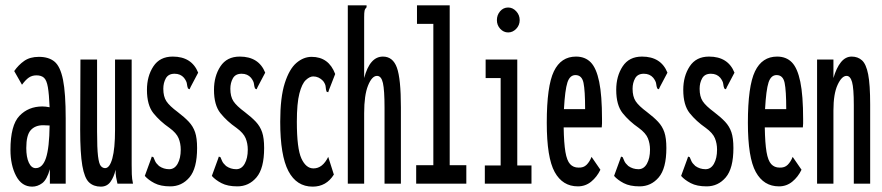

<svg xmlns="http://www.w3.org/2000/svg" viewBox="-20 -685 3290 716"><path d="M100 11Q61 11 40 -29Q19 -69 19 -126Q19 -218 52.5 -253Q86 -288 138 -288Q150 -288 165 -285Q163 -334 158.5 -360Q154 -386 144 -395Q134 -404 116 -404Q100 -404 88 -396Q76 -388 62 -369L33 -420Q49 -443 70.5 -458Q92 -473 125 -473Q162 -473 183.5 -455Q205 -437 215 -387.5Q225 -338 225 -243V0H166V-54Q155 -15 137.5 -2Q120 11 100 11ZM78 -133Q78 -99 87.5 -78.5Q97 -58 113 -58Q139 -58 151.5 -96Q164 -134 165 -217Q153 -218 141 -218Q111 -218 94.5 -199.5Q78 -181 78 -133Z M356 11Q329 11 312 -5Q295 -21 287 -67Q279 -113 279 -202L280 -463H342V-194Q342 -132 345.5 -103Q349 -74 356 -66Q363 -58 372 -58Q389 -58 399 -94.5Q409 -131 409 -201V-463H471V-71Q471 -53 471.5 -35.5Q472 -18 476 0H418Q415 -13 413 -24Q411 -35 411 -52Q405 -25 392 -7Q379 11 356 11Z M615 10Q579 10 556 -2Q533 -14 520 -29L543 -92L546 -101L552 -99Q555 -92 558.5 -84Q562 -76 573 -66Q590 -54 611 -54Q631 -54 642.5 -74.5Q654 -95 654 -127Q654 -150 646 -169.5Q638 -189 612 -208Q576 -233 552 -263Q528 -293 528 -350Q528 -401 552 -437.5Q576 -474 624 -474Q695 -474 719 -414L691 -361L687 -352L681 -355Q678 -363 677 -372.5Q676 -382 666 -395Q653 -410 631 -410Q608 -410 598.5 -393Q589 -376 589 -354Q589 -325 600.5 -307.5Q612 -290 643 -267Q668 -248 684 -231Q700 -214 707.5 -192Q715 -170 715 -133Q715 -57 686.5 -23.5Q658 10 615 10Z M865 10Q829 10 806 -2Q783 -14 770 -29L793 -92L796 -101L802 -99Q805 -92 808.5 -84Q812 -76 823 -66Q840 -54 861 -54Q881 -54 892.5 -74.5Q904 -95 904 -127Q904 -150 896 -169.5Q888 -189 862 -208Q826 -233 802 -263Q778 -293 778 -350Q778 -401 802 -437.5Q826 -474 874 -474Q945 -474 969 -414L941 -361L937 -352L931 -355Q928 -363 927 -372.5Q926 -382 916 -395Q903 -410 881 -410Q858 -410 848.5 -393Q839 -376 839 -354Q839 -325 850.5 -307.5Q862 -290 893 -267Q918 -248 934 -231Q950 -214 957.5 -192Q965 -170 965 -133Q965 -57 936.5 -23.5Q908 10 865 10Z M1146 11Q1086 11 1055.5 -47Q1025 -105 1025 -231Q1025 -322 1042 -375Q1059 -428 1085.5 -450.5Q1112 -473 1142 -473Q1206 -473 1230 -409L1207 -350L1204 -341L1198 -343Q1195 -351 1194.5 -361Q1194 -371 1185 -383Q1169 -400 1148 -400Q1135 -400 1120.5 -386.5Q1106 -373 1096.5 -336.5Q1087 -300 1087 -231Q1087 -131 1104 -94Q1121 -57 1149 -57Q1183 -57 1204 -100L1225 -34Q1197 11 1146 11Z M1277 -665H1347V-658Q1341 -652 1339.5 -645Q1338 -638 1338 -621V-394Q1359 -474 1408 -474Q1445 -474 1460 -433Q1475 -392 1475 -285V0H1414V-283Q1414 -349 1408 -375.5Q1402 -402 1386 -402Q1367 -402 1352.5 -366Q1338 -330 1338 -263V0H1277Z M1532 0V-69H1596V-596H1535V-665H1657V-69H1719V0Z M1788 0V-68H1847V-394H1791V-463H1909V-68H1962V0ZM1875 -564Q1858 -564 1845.5 -577.5Q1833 -591 1833 -610Q1833 -629 1845 -643Q1857 -657 1875 -657Q1892 -657 1905 -643Q1918 -629 1918 -610Q1918 -591 1905 -577.5Q1892 -564 1875 -564Z M2135 10Q2078 10 2048.5 -43.5Q2019 -97 2019 -227Q2019 -364 2045.5 -419Q2072 -474 2128 -474Q2162 -474 2183 -452.5Q2204 -431 2214.5 -380Q2225 -329 2225 -241Q2225 -231 2225 -224.5Q2225 -218 2224 -210H2082Q2083 -151 2088.5 -118.5Q2094 -86 2106 -73Q2118 -60 2137 -60Q2156 -59 2167.5 -70.5Q2179 -82 2186 -100L2219 -52Q2206 -25 2184.5 -7.5Q2163 10 2135 10ZM2083 -278H2162Q2162 -347 2156 -376Q2150 -405 2126 -405Q2105 -405 2096 -377.5Q2087 -350 2083 -278Z M2365 10Q2329 10 2306 -2Q2283 -14 2270 -29L2293 -92L2296 -101L2302 -99Q2305 -92 2308.5 -84Q2312 -76 2323 -66Q2340 -54 2361 -54Q2381 -54 2392.5 -74.5Q2404 -95 2404 -127Q2404 -150 2396 -169.5Q2388 -189 2362 -208Q2326 -233 2302 -263Q2278 -293 2278 -350Q2278 -401 2302 -437.5Q2326 -474 2374 -474Q2445 -474 2469 -414L2441 -361L2437 -352L2431 -355Q2428 -363 2427 -372.5Q2426 -382 2416 -395Q2403 -410 2381 -410Q2358 -410 2348.5 -393Q2339 -376 2339 -354Q2339 -325 2350.5 -307.5Q2362 -290 2393 -267Q2418 -248 2434 -231Q2450 -214 2457.5 -192Q2465 -170 2465 -133Q2465 -57 2436.5 -23.5Q2408 10 2365 10Z M2615 10Q2579 10 2556 -2Q2533 -14 2520 -29L2543 -92L2546 -101L2552 -99Q2555 -92 2558.5 -84Q2562 -76 2573 -66Q2590 -54 2611 -54Q2631 -54 2642.5 -74.5Q2654 -95 2654 -127Q2654 -150 2646 -169.5Q2638 -189 2612 -208Q2576 -233 2552 -263Q2528 -293 2528 -350Q2528 -401 2552 -437.5Q2576 -474 2624 -474Q2695 -474 2719 -414L2691 -361L2687 -352L2681 -355Q2678 -363 2677 -372.5Q2676 -382 2666 -395Q2653 -410 2631 -410Q2608 -410 2598.5 -393Q2589 -376 2589 -354Q2589 -325 2600.5 -307.5Q2612 -290 2643 -267Q2668 -248 2684 -231Q2700 -214 2707.5 -192Q2715 -170 2715 -133Q2715 -57 2686.5 -23.5Q2658 10 2615 10Z M2885 10Q2828 10 2798.5 -43.5Q2769 -97 2769 -227Q2769 -364 2795.5 -419Q2822 -474 2878 -474Q2912 -474 2933 -452.5Q2954 -431 2964.5 -380Q2975 -329 2975 -241Q2975 -231 2975 -224.5Q2975 -218 2974 -210H2832Q2833 -151 2838.5 -118.5Q2844 -86 2856 -73Q2868 -60 2887 -60Q2906 -59 2917.5 -70.5Q2929 -82 2936 -100L2969 -52Q2956 -25 2934.5 -7.5Q2913 10 2885 10ZM2833 -278H2912Q2912 -347 2906 -376Q2900 -405 2876 -405Q2855 -405 2846 -377.5Q2837 -350 2833 -278Z M3027 0V-463H3088V-394Q3099 -432 3116 -453Q3133 -474 3156 -474Q3179 -474 3194.5 -460Q3210 -446 3217.5 -408Q3225 -370 3225 -295V0H3164V-293Q3164 -356 3157.5 -379Q3151 -402 3137 -402Q3119 -402 3103.5 -368.5Q3088 -335 3088 -273V0Z"/></svg>

Font: Inconsolata UltraCondensed SemiBold
Style: Regular
Weight: 600
Width: 1
Monospace: yes
Designer: Raph Levien, Cyreal, Brenton Simpson
Foundry: Raph Levien, Cyreal, Google
Version: Version 3.001; ttfautohint (v1.8.2.53-6de2)